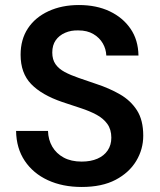

<svg xmlns="http://www.w3.org/2000/svg" viewBox="-20 -732 635 764"><path d="M305 12Q229 12 170.5 -15Q112 -42 78.5 -92Q45 -142 44 -211H171Q172 -176 188 -148.5Q204 -121 233.5 -105Q263 -89 305 -89Q341 -89 367.5 -100.5Q394 -112 408.5 -133.5Q423 -155 423 -184Q423 -217 407 -239Q391 -261 364 -275.5Q337 -290 302 -301.5Q267 -313 228 -326Q146 -354 104 -397.5Q62 -441 62 -514Q62 -575 91 -619Q120 -663 173 -687.5Q226 -712 294 -712Q364 -712 416.5 -687Q469 -662 499.5 -617.5Q530 -573 531 -511H403Q402 -537 389 -559.5Q376 -582 351.5 -596.5Q327 -611 292 -611Q263 -612 239 -601.5Q215 -591 201.5 -571.5Q188 -552 188 -523Q188 -495 201 -476.5Q214 -458 237.5 -445.5Q261 -433 293 -422Q325 -411 363 -398Q415 -381 457.5 -356.5Q500 -332 525 -293Q550 -254 550 -192Q550 -138 522 -91.5Q494 -45 440 -16.5Q386 12 305 12Z"/></svg>

Font: DM Sans 20pt SemiBold
Style: Regular
Weight: 600
Version: Version 4.004;gftools[0.9.30]